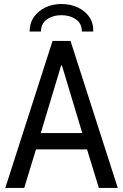

<svg xmlns="http://www.w3.org/2000/svg" viewBox="-20 -920 602 940"><path d="M5.9 0 237.3 -719.7H325.2L556.6 0H463.9L406.2 -188.5H156.2L98.6 0ZM279.3 -599.6 179.7 -268.6H382.8L283.2 -599.6ZM280.3 -900.4Q324.2 -900.4 360.4 -883.8Q396.5 -867.2 417.2 -836.9Q438 -806.6 436.5 -765.6H380.9Q380.9 -804.7 351.6 -825.2Q322.3 -845.7 280.3 -845.7Q239.3 -845.7 210 -825.2Q180.7 -804.7 180.7 -765.6H125Q125 -806.6 146.2 -836.9Q167.5 -867.2 202.9 -883.8Q238.3 -900.4 280.3 -900.4Z"/></svg>

Font: Reddit Mono
Style: Regular
Weight: 400
Monospace: yes
Designer: Stephen Hutchings
Foundry: Reddit
Version: Version 1.014; ttfautohint (v1.8.4.7-5d5b)